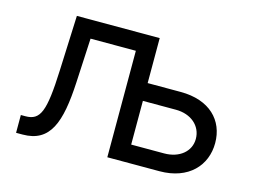

<svg xmlns="http://www.w3.org/2000/svg" viewBox="-79 -680 1082 814"><g transform="rotate(15 461.5 -272.5)"><path d="M45.5 0H73.9C194.6 0 228 -93.8 237.2 -272.7L247.2 -467.3H446V0H674.7C802.6 0 872.2 -78.1 872.2 -176.1C872.2 -275.6 802.6 -348 674.7 -348H529.8V-545.5H166.2L156.2 -304C148.8 -120.7 130.7 -78.1 65.3 -78.1H45.5ZM529.8 -78.1V-269.9H674.7C741.1 -269.9 788.4 -229.4 788.4 -171.9C788.4 -116.8 741.1 -78.1 674.7 -78.1Z"/></g></svg>

Font: Margiela Sans
Style: Regular
Weight: 400
Designer: Stefan Endress, Andreas Faust
Version: Version 1.100;FEAKit 1.0